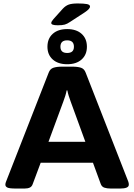

<svg xmlns="http://www.w3.org/2000/svg" viewBox="-20 -1087 775 1109"><path d="M72 2Q33 2 22 -4Q11 -10 11 -20Q11 -29 15 -38L261 -667Q269 -689 288 -695.5Q307 -702 338 -702H398Q430 -702 448.5 -695.5Q467 -689 475 -667L721 -38Q723 -33 723.5 -28.5Q724 -24 724 -20Q724 2 674 2H620Q598 2 583 -3Q568 -8 562 -24L517 -147H215L169 -24Q164 -9 152 -3.5Q140 2 122 2ZM346 -501 260 -268H473L388 -501Q382 -517 377 -533Q372 -549 369 -565H365Q362 -549 357 -533Q352 -517 346 -501ZM368 -716Q315 -716 284.5 -743.5Q254 -771 254 -817Q254 -864 284.5 -891.5Q315 -919 368 -919Q421 -919 451.5 -891.5Q482 -864 482 -817Q482 -771 451.5 -743.5Q421 -716 368 -716ZM368 -781Q407 -781 407 -817Q407 -854 368 -854Q329 -854 329 -817Q329 -781 368 -781ZM314 -941Q276 -941 276 -954Q276 -958 279 -963.5Q282 -969 289 -977L343 -1037Q359 -1054 377 -1060.5Q395 -1067 429 -1067Q464 -1067 482 -1063.5Q500 -1060 500 -1049Q500 -1036 470 -1016L384 -960Q368 -949 354 -945Q340 -941 314 -941Z"/></svg>

Font: Asap Expanded
Style: Bold
Weight: 700
Width: 7
Designer: Pablo Cosgaya
Foundry: Omnibus-Type
Version: Version 3.001; ttfautohint (v1.8.4.7-5d5b)